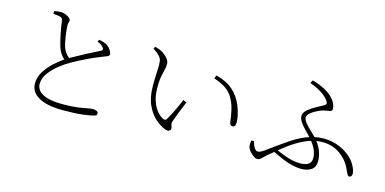

<svg xmlns="http://www.w3.org/2000/svg" viewBox="-73 -1151 3147 1571"><g transform="rotate(15 1500.0 -365.0)"><path d="M228 -744Q260 -751 284 -751Q312 -751 340 -736Q368 -721 371 -705Q371 -694 367.5 -685Q364 -676 364 -660Q367 -584 387 -498Q401 -440 446 -405Q584 -482 677 -527Q703 -537 692 -555Q675 -581 636 -595L646 -613Q684 -606 709 -594Q735 -577 748.5 -555Q762 -533 762 -521Q762 -508 744 -500Q726 -492 698 -482Q588 -439 467 -371Q427 -349 381.5 -313.5Q336 -278 302 -233Q268 -188 268 -137Q268 -108 289 -82.5Q310 -57 359 -41.5Q408 -26 493 -26Q565 -26 614 -32.5Q663 -39 694 -45.5Q725 -52 741 -52Q761 -52 775 -46Q789 -40 789 -23Q789 -7 757 -1Q732 6 671.5 13.5Q611 21 504 21Q372 21 301 -19.5Q230 -60 230 -133Q230 -189 262.5 -238Q295 -287 336.5 -324Q378 -361 411 -383Q369 -421 353 -476Q327 -564 310 -686Q311 -707 284 -714Q254 -720 229 -721Z M1172 -534Q1172 -561 1168.5 -578.5Q1165 -596 1148 -614.5Q1131 -633 1093 -659L1104 -676Q1135 -668 1154 -659Q1179 -647 1206 -620.5Q1233 -594 1233 -565Q1233 -533 1219.5 -483Q1206 -433 1206 -363Q1206 -292 1223.5 -243Q1241 -194 1266.5 -165Q1292 -136 1316 -124Q1338 -112 1349 -131Q1397 -213 1438 -315L1467 -302Q1421 -191 1399 -128Q1393 -109 1395 -98.5Q1397 -88 1400.5 -81Q1404 -74 1404 -65Q1404 -50 1390.5 -43Q1377 -36 1352 -46Q1312 -62 1269.5 -99.5Q1227 -137 1197 -202Q1167 -267 1167 -369Q1167 -421 1169.5 -464.5Q1172 -508 1172 -534ZM1637 -552 1647 -579Q1713 -562 1752.5 -537Q1792 -512 1821 -479Q1862 -431 1884.5 -364.5Q1907 -298 1907 -251Q1907 -229 1900 -220Q1893 -211 1880 -211Q1859 -211 1855 -245Q1852 -281 1838.5 -341Q1825 -401 1791 -453Q1762 -492 1722.5 -514.5Q1683 -537 1637 -552Z M2083 -140Q2104 -65 2135 -65Q2158 -65 2204 -101Q2285 -160 2359 -211Q2433 -262 2512 -289Q2490 -312 2465.5 -337.5Q2441 -363 2423 -389Q2405 -415 2405 -438Q2405 -469 2435.5 -494.5Q2466 -520 2502.5 -539Q2539 -558 2561 -571Q2589 -585 2571 -610Q2529 -674 2406 -718L2419 -744Q2490 -726 2549 -689Q2588 -665 2613.5 -630.5Q2639 -596 2639 -558Q2639 -542 2617.5 -538.5Q2596 -535 2567 -529Q2546 -523 2517 -509Q2488 -495 2465 -476Q2442 -457 2442 -436Q2442 -418 2461 -394Q2480 -370 2506 -345.5Q2532 -321 2553 -300Q2591 -308 2631 -308Q2694 -308 2747 -288.5Q2800 -269 2839 -239.5Q2878 -210 2899 -178Q2933 -126 2933 -90Q2933 -65 2911 -61Q2901 -61 2892 -77Q2883 -93 2875 -112Q2845 -183 2780 -230Q2715 -277 2629 -277Q2602 -277 2576 -273Q2633 -197 2633 -116Q2633 -65 2598.5 -42.5Q2564 -20 2516 -20Q2465 -20 2400 -40Q2342 -60 2267 -97L2218 -57Q2191 -33 2177.5 -19Q2164 -5 2144 -5Q2125 -5 2091.5 -36.5Q2058 -68 2058 -101Q2058 -124 2061 -139ZM2534 -263Q2424 -229 2291 -117Q2338 -95 2390 -78.5Q2442 -62 2495 -62Q2590 -62 2588 -133Q2588 -159 2576.5 -190.5Q2565 -222 2534 -263Z"/></g></svg>

Font: Minh Nguyen ExtraLight
Style: Regular
Weight: 250
Designer: Ryoko NISHIZUKA 西塚涼子 (kana & ideographs); Frank Grießhammer (Latin, Greek & Cyrillic); Wenlong ZHANG 张文龙 (bopomofo); San
Foundry: Adobe
Version: Version 1.100;July 7, 2023;FontCreator 14.0.0.2814 64-bit